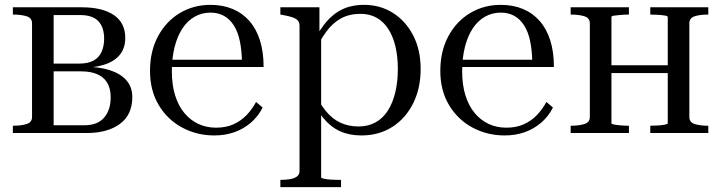

<svg xmlns="http://www.w3.org/2000/svg" viewBox="-20 -548 2971 791"><path d="M33 -518H315Q402 -518 449 -486Q496 -454 496 -392Q496 -349 473 -321.5Q450 -294 407.5 -281Q365 -268 308 -268L349 -284V-256L328 -273Q388 -273 432 -259Q476 -245 500.5 -217.5Q525 -190 525 -148Q525 -75 474 -37.5Q423 0 338 0H33V-30H34Q67 -30 89.5 -37Q112 -44 112 -66V-452Q112 -474 89.5 -481Q67 -488 34 -488H33ZM201 -32H328Q382 -32 409 -63.5Q436 -95 436 -147Q436 -200 405 -227Q374 -254 313 -254H197V-286H306Q344 -286 366.5 -299Q389 -312 399 -335.5Q409 -359 409 -388Q409 -436 385 -461Q361 -486 310 -486H201Z M688 -254Q688 -198 701.5 -155Q715 -112 739.5 -82.5Q764 -53 797 -37.5Q830 -22 870 -22Q911 -22 942 -36Q973 -50 996 -74Q1019 -98 1035 -128L1062 -105Q1044 -69 1014 -43Q984 -17 946 -3.5Q908 10 863 10Q791 10 730.5 -22.5Q670 -55 634 -115Q598 -175 598 -256Q598 -337 631 -398.5Q664 -460 720.5 -494Q777 -528 847 -528Q898 -528 938.5 -511Q979 -494 1007.5 -461.5Q1036 -429 1051 -381.5Q1066 -334 1066 -272H661L660 -302H1005L977 -291Q976 -341 968 -379Q960 -417 943.5 -443Q927 -469 903 -482.5Q879 -496 847 -496Q812 -496 782.5 -479.5Q753 -463 732 -431.5Q711 -400 699.5 -355Q688 -310 688 -254Z M1385 223H1135V193H1136Q1158 193 1175.5 190Q1193 187 1203.5 179Q1214 171 1214 157V-441Q1214 -456 1206.5 -464Q1199 -472 1184 -477Q1169 -482 1146 -486L1135 -488V-518H1296V-401L1303 -399V183Q1303 186 1315 188.5Q1327 191 1343.5 192Q1360 193 1372 193H1385ZM1469 10Q1419 10 1380.5 -7.5Q1342 -25 1310.5 -63.5Q1279 -102 1248 -164L1272 -176Q1295 -124 1322 -91Q1349 -58 1382.5 -42.5Q1416 -27 1457 -27Q1497 -27 1527.5 -44Q1558 -61 1578 -92.5Q1598 -124 1608.5 -167.5Q1619 -211 1619 -264Q1619 -315 1609 -357Q1599 -399 1579.5 -429Q1560 -459 1531.5 -475Q1503 -491 1465 -491Q1419 -491 1384.5 -472Q1350 -453 1323.5 -416.5Q1297 -380 1273 -329L1252 -341Q1283 -404 1314.5 -445.5Q1346 -487 1386 -507.5Q1426 -528 1480 -528Q1546 -528 1598.5 -495Q1651 -462 1682 -402.5Q1713 -343 1713 -264Q1713 -184 1682 -122Q1651 -60 1596 -25Q1541 10 1469 10Z M1884 -254Q1884 -198 1897.5 -155Q1911 -112 1935.5 -82.5Q1960 -53 1993 -37.5Q2026 -22 2066 -22Q2107 -22 2138 -36Q2169 -50 2192 -74Q2215 -98 2231 -128L2258 -105Q2240 -69 2210 -43Q2180 -17 2142 -3.5Q2104 10 2059 10Q1987 10 1926.5 -22.5Q1866 -55 1830 -115Q1794 -175 1794 -256Q1794 -337 1827 -398.5Q1860 -460 1916.5 -494Q1973 -528 2043 -528Q2094 -528 2134.5 -511Q2175 -494 2203.5 -461.5Q2232 -429 2247 -381.5Q2262 -334 2262 -272H1857L1856 -302H2201L2173 -291Q2172 -341 2164 -379Q2156 -417 2139.5 -443Q2123 -469 2099 -482.5Q2075 -496 2043 -496Q2008 -496 1978.5 -479.5Q1949 -463 1928 -431.5Q1907 -400 1895.5 -355Q1884 -310 1884 -254Z M2410 -66V-452Q2410 -474 2387.5 -481Q2365 -488 2332 -488H2331V-518H2571V-488Q2553 -488 2536.5 -486.5Q2520 -485 2509.5 -483.5Q2499 -482 2499 -478V-40Q2499 -37 2509.5 -35Q2520 -33 2536.5 -31.5Q2553 -30 2571 -30V0H2331V-30H2332Q2365 -30 2387.5 -37Q2410 -44 2410 -66ZM2731 -40V-478Q2731 -482 2719 -484Q2707 -486 2690 -487Q2673 -488 2659 -488V-518H2898V-488H2897Q2864 -488 2842 -481Q2820 -474 2820 -452V-66Q2820 -44 2842 -37Q2864 -30 2897 -30H2898V0H2659V-30Q2673 -30 2690 -31Q2707 -32 2719 -34.5Q2731 -37 2731 -40ZM2470 -247V-279H2761V-247Z"/></svg>

Font: Roboto Serif 144pt
Style: Regular
Weight: 400
Version: Version 1.008